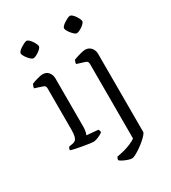

<svg xmlns="http://www.w3.org/2000/svg" viewBox="-218 -831 1019 1142"><g transform="rotate(-30 291.0 -260.0)"><path d="M195 0Q188 0 168 -3Q148 -6 125 -10Q102 -14 81 -18.5Q60 -23 49 -27Q49 -34 51.5 -40Q54 -46 56 -48L84 -53Q95 -55 102.5 -62Q110 -69 114 -85Q118 -101 118 -126V-413Q118 -422 114 -427.5Q110 -433 100 -436L48 -453Q49 -461 52 -468.5Q55 -476 56 -479Q71 -486 96 -493Q121 -500 133 -500Q159 -500 173.5 -482.5Q188 -465 188 -440V-110Q188 -89 184.5 -74.5Q181 -60 178 -55L257 -48Q259 -44 261 -39.5Q263 -35 263 -28Q257 -22 244.5 -15.5Q232 -9 218.5 -4.5Q205 0 195 0ZM135 -609Q129 -609 120 -616.5Q111 -624 102.5 -634.5Q94 -645 88.5 -655.5Q83 -666 83 -672Q83 -678 90.5 -686Q98 -694 109.5 -701.5Q121 -709 132.5 -714.5Q144 -720 150 -720Q157 -720 165.5 -712.5Q174 -705 181.5 -694Q189 -683 194 -672.5Q199 -662 199 -655Q199 -650 192 -642Q185 -634 174.5 -626.5Q164 -619 153 -614Q142 -609 135 -609ZM345 200Q336 200 320.5 195Q305 190 290 182.5Q275 175 268 168Q268 161 270.5 155.5Q273 150 275 147Q304 142 329 135Q354 128 374.5 119Q395 110 409 100V-413Q409 -422 405 -427.5Q401 -433 391 -436L337 -453Q338 -463 340.5 -469.5Q343 -476 345 -479Q356 -483 371 -488Q386 -493 401.5 -496.5Q417 -500 425 -500Q450 -500 465.5 -482.5Q481 -465 481 -440V96Q481 103 470 115.5Q459 128 442 142.5Q425 157 406 170Q387 183 371 191.5Q355 200 345 200ZM433 -609Q427 -609 418 -616.5Q409 -624 400.5 -634.5Q392 -645 386.5 -655.5Q381 -666 381 -672Q381 -678 388.5 -686Q396 -694 407.5 -701.5Q419 -709 430.5 -714.5Q442 -720 448 -720Q455 -720 463.5 -712.5Q472 -705 479.5 -694Q487 -683 492 -672.5Q497 -662 497 -655Q497 -650 490 -642Q483 -634 472.5 -626.5Q462 -619 451 -614Q440 -609 433 -609Z"/></g></svg>

Font: Texturina Medium 12pt ExtraLight
Style: Regular
Weight: 250
Version: Version 1.002